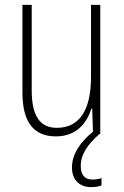

<svg xmlns="http://www.w3.org/2000/svg" viewBox="-20 -549 507 787"><path d="M311 131C311 84 338 44 388 0H391V-529H353V-233C353 -91 301 -25 213 -25C146 -25 110 -71 110 -178V-529H72V-170C72 -51 116 10 209 10C295 10 336 -46 355 -104H358L361 -9C308 34 275 84 275 137C275 189 306 218 354 218C372 218 387 215 396 211V181C389 184 373 187 359 187C327 187 311 168 311 131Z"/></svg>

Font: Noto Sans Devanagari Condensed ExtraLight
Style: Regular
Weight: 200
Width: 3
Designer: Jelle Bosma - Monotype Design Team
Foundry: Monotype Imaging Inc.
Version: Version 2.004